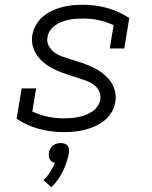

<svg xmlns="http://www.w3.org/2000/svg" viewBox="-20 -548 640 808"><path d="M248 8Q193 8 142.5 -6Q92 -20 50 -48L71 -176H132L116 -79Q145 -65 179 -57.5Q213 -50 248 -50Q263 -50 278 -51Q293 -52 308 -55Q323 -58 338 -63.5Q353 -69 366.5 -77.5Q380 -86 389.5 -99.5Q399 -113 402 -128Q405 -147 397 -164Q389 -181 374.5 -191.5Q360 -202 342.5 -208.5Q325 -215 307.5 -220.5Q290 -226 272.5 -231.5Q255 -237 238 -243.5Q221 -250 205 -258Q189 -266 174.5 -276.5Q160 -287 148 -300Q136 -313 127.5 -329Q119 -345 116 -363.5Q113 -382 116 -401Q120 -422 131.5 -442.5Q143 -463 160.5 -478Q178 -493 199.5 -503Q221 -513 242.5 -518.5Q264 -524 286 -526Q308 -528 329 -528Q383 -528 432.5 -514Q482 -500 524 -472L503 -344H442L458 -442Q429 -456 396.5 -463Q364 -470 330 -470Q315 -470 300 -469Q285 -468 270.5 -465Q256 -462 241 -456.5Q226 -451 213 -442Q200 -433 191 -420Q182 -407 180 -392Q176 -373 184.5 -356.5Q193 -340 207 -329Q221 -318 238.5 -311.5Q256 -305 273.5 -299.5Q291 -294 309 -288.5Q327 -283 343.5 -276.5Q360 -270 376.5 -262Q393 -254 407 -243.5Q421 -233 433.5 -220Q446 -207 454 -191Q462 -175 465.5 -156.5Q469 -138 465 -119Q462 -97 450 -76.5Q438 -56 419.5 -41Q401 -26 379.5 -16.5Q358 -7 336 -1.5Q314 4 292 6Q270 8 248 8ZM196 240 163 210Q180 194 191.5 175.5Q203 157 211 137Q204 136 198.5 132Q193 128 189.5 122.5Q186 117 185.5 110Q185 103 186 96Q187 87 191 79Q195 71 202 65Q209 59 218 56.5Q227 54 235 54Q243 54 251 56.5Q259 59 264 65Q269 71 270 79Q271 87 270 96Q263 135 244.5 173Q226 211 196 240Z"/></svg>

Font: Iosevka HT Light Extended
Style: Italic
Weight: 300
Width: 7
Italic angle: -9°
Monospace: yes
Designer: Belleve Invis
Foundry: Belleve Invis
Version: Version 32.3.0; ttfautohint (v1.8.4)